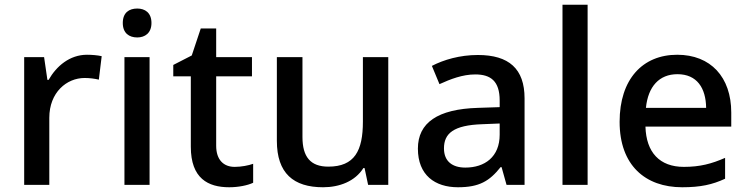

<svg xmlns="http://www.w3.org/2000/svg" viewBox="-20 -780 3155 810"><path d="M347 -549C274 -549 218 -501 185 -443H180L166 -539H82V0H188V-283C188 -390 261 -451 337 -451C359 -451 380 -448 397 -444L409 -543C392 -547 367 -549 347 -549Z M559 -744C525 -744 498 -727 498 -683C498 -640 525 -622 559 -622C591 -622 619 -640 619 -683C619 -727 591 -744 559 -744ZM611 -539H505V0H611Z M970 -76C924 -76 892 -105 892 -165V-458H1043V-539H892V-660H827L789 -546L711 -506V-458H785V-161C785 -27 858 10 947 10C986 10 1025 2 1048 -9V-89C1029 -82 998 -76 970 -76Z M1618 -539H1511V-267C1511 -144 1476 -77 1365 -77C1290 -77 1256 -118 1256 -202V-539H1148V-186C1148 -49 1218 10 1343 10C1412 10 1478 -15 1513 -71H1518L1533 0H1618Z M1996 -548C1920 -548 1852 -528 1802 -502L1834 -425C1880 -446 1931 -466 1985 -466C2050 -466 2088 -438 2088 -356V-328L1997 -325C1826 -320 1743 -262 1743 -153C1743 -41 1815 10 1912 10C2002 10 2045 -16 2092 -75H2096L2117 0H2193V-365C2193 -490 2127 -548 1996 -548ZM2015 -256 2088 -259V-212C2088 -118 2025 -73 1943 -73C1890 -73 1853 -98 1853 -154C1853 -217 1893 -252 2015 -256Z M2459 0V-760H2353V0Z M2837 -549C2691 -549 2594 -446 2594 -266C2594 -83 2702 10 2858 10C2935 10 2985 -1 3039 -26V-114C2982 -89 2933 -76 2865 -76C2763 -76 2706 -137 2703 -246H3065V-305C3065 -455 2978 -549 2837 -549ZM2838 -467C2920 -467 2958 -409 2959 -325H2705C2714 -415 2761 -467 2838 -467Z"/></svg>

Font: Noto Sans Lao UI Med
Style: Regular
Weight: 500
Designer: Monotype Design Team
Foundry: Monotype Imaging Inc.
Version: Version 2.000